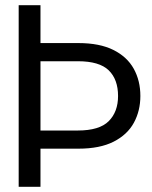

<svg xmlns="http://www.w3.org/2000/svg" viewBox="-20 -720 585 740"><path d="M52 0V-700H136V-554H282Q364 -554 417 -527.5Q470 -501 495.5 -455Q521 -409 521 -350Q521 -293 496 -247Q471 -201 418 -174Q365 -147 282 -147H136V0ZM136 -217H280Q363 -217 399 -253Q435 -289 435 -350Q435 -414 399 -449Q363 -484 280 -484H136Z"/></svg>

Font: DM Sans 9pt 36pt
Style: Regular
Weight: 400
Version: Version 4.004;gftools[0.9.30]